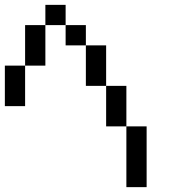

<svg xmlns="http://www.w3.org/2000/svg" viewBox="-20 -770 707 790"><path d="M0 -333.3V-500H83.3V-333.3ZM83.3 -500V-666.7H166.7V-500ZM166.7 -666.7V-750H250V-666.7ZM250 -583.3V-666.7H333.3V-583.3ZM333.3 -416.7V-583.3H416.7V-416.7ZM416.7 -416.7H500V-250H416.7ZM500 0V-250H583.3V0Z"/></svg>

Font: Galmuri11 Condensed
Style: Regular
Weight: 400
Width: 3
Designer: Lee Minseo (quiple)
Version: Version 2.399;hotconv 1.1.1;makeotfexe 2.6.0 DEVELOPMENT